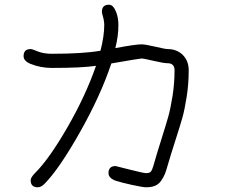

<svg xmlns="http://www.w3.org/2000/svg" viewBox="-20 -680 1040 814"><path d="M406 -465Q422 -527 422 -574Q422 -592 415 -615Q412 -626 412 -630Q412 -660 442 -660Q460 -660 472 -630Q482 -605 482 -574Q482 -527 469 -476Q554 -492 580 -492Q596 -492 638.5 -482Q681 -472 690 -472Q730 -472 755 -447Q780 -422 780 -382Q780 -324 771.5 -270Q763 -216 753.5 -182Q744 -148 723 -83Q702 -18 690 24Q684 46 678.5 59Q673 72 663 86.5Q653 101 637.5 107.5Q622 114 600 114Q586 114 540 104Q494 94 470 86Q440 75 440 54Q440 24 470 24Q472 24 530 39Q588 54 600 54Q614 54 619.5 47.5Q625 41 630 24Q642 -19 662.5 -84Q683 -149 693 -184Q703 -219 711.5 -273Q720 -327 720 -382Q720 -412 690 -412Q674 -412 631.5 -422Q589 -432 580 -432Q573 -432 452 -411Q406 -273 317.5 -117Q229 39 168 100Q154 114 140 114Q110 114 110 84Q110 72 130 52Q189 -7 266 -140.5Q343 -274 387 -401Q328 -392 200 -392Q152 -392 110 -409Q80 -421 80 -442Q80 -472 110 -472Q117 -472 140 -462Q165 -452 200 -452Q333 -452 406 -465Z"/></svg>

Font: Pecita
Style: Book
Weight: 400
Width: 7
Version: Version 4.3